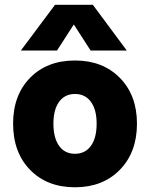

<svg xmlns="http://www.w3.org/2000/svg" viewBox="-20 -773 632 809"><path d="M211.9 -752.9H371.1L514.2 -560.1H361.8L291 -669.9L220.2 -560.1H67.9ZM35.2 -252Q35.2 -372.1 106.7 -445.1Q178.2 -518.1 295.9 -518.1Q413.1 -518.1 485.1 -444.8Q557.1 -371.6 557.1 -252Q557.1 -131.3 485.1 -57.6Q413.1 16.1 295.9 16.1Q178.2 16.1 106.7 -57.4Q35.2 -130.9 35.2 -252ZM387.2 -252Q387.2 -311 363 -344Q338.9 -377 295.9 -377Q252.9 -377 229 -344Q205.1 -311 205.1 -252Q205.1 -191.9 229 -158.4Q252.9 -125 295.9 -125Q338.9 -125 363 -158.4Q387.2 -191.9 387.2 -252Z"/></svg>

Font: Overused Grotesk ExtraBold
Style: Regular
Weight: 800
Version: Version 0.002